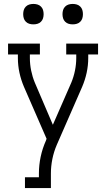

<svg xmlns="http://www.w3.org/2000/svg" viewBox="-20 -742 540 977"><path d="M107 215V160H178V141Q178 98 187 55.5Q196 13 214 -27L217 -36L102 -300Q87 -335 79 -372Q71 -409 71 -447V-465H21V-520H183V-465H132V-447Q132 -415 138.5 -383Q145 -351 157 -322L249 -107L343 -322Q355 -351 361.5 -383Q368 -415 368 -447V-465H317V-520H479V-465H429V-447Q429 -409 421 -372Q413 -335 398 -300L269 -5Q254 30 246.5 67Q239 104 239 141V215ZM350 -618Q339 -618 329 -621Q319 -624 311.5 -631.5Q304 -639 301 -649Q298 -659 298 -670Q298 -681 301 -691Q304 -701 311.5 -708.5Q319 -716 329 -719Q339 -722 350 -722Q361 -722 371 -719Q381 -716 388.5 -708.5Q396 -701 399 -691Q402 -681 402 -670Q402 -659 399 -649Q396 -639 388.5 -631.5Q381 -624 371 -621Q361 -618 350 -618ZM150 -618Q139 -618 129 -621Q119 -624 111.5 -631.5Q104 -639 101 -649Q98 -659 98 -670Q98 -681 101 -691Q104 -701 111.5 -708.5Q119 -716 129 -719Q139 -722 150 -722Q161 -722 171 -719Q181 -716 188.5 -708.5Q196 -701 199 -691Q202 -681 202 -670Q202 -659 199 -649Q196 -639 188.5 -631.5Q181 -624 171 -621Q161 -618 150 -618Z"/></svg>

Font: Iosevka Curly Slab Light
Style: Regular
Weight: 300
Monospace: yes
Designer: Belleve Invis
Foundry: Belleve Invis
Version: Version 22.1.2; ttfautohint (v1.8.4)